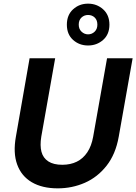

<svg xmlns="http://www.w3.org/2000/svg" viewBox="-20 -1019 746 1051"><path d="M296 12Q211 12 154 -21.5Q97 -55 74 -118.5Q51 -182 67 -271L142 -700H282L206 -271Q198 -222 207 -188Q216 -154 244.5 -135.5Q273 -117 321 -117Q366 -117 400.5 -134Q435 -151 458 -185.5Q481 -220 490 -271L566 -700H706L630 -271Q613 -175 563.5 -112Q514 -49 444.5 -18.5Q375 12 296 12ZM462 -770Q414 -770 380 -800.5Q346 -831 346 -884Q346 -937 380 -968Q414 -999 462 -999Q510 -999 544.5 -968Q579 -937 579 -884Q579 -831 544.5 -800.5Q510 -770 462 -770ZM462 -831Q483 -831 498 -845.5Q513 -860 513 -884Q513 -909 498.5 -923Q484 -937 462 -937Q441 -937 426 -923Q411 -909 411 -884Q411 -860 426.5 -845.5Q442 -831 462 -831Z"/></svg>

Font: DM Sans 17pt ExtraBold
Style: Italic
Weight: 800
Italic angle: -10°
Version: Version 4.004;gftools[0.9.30]